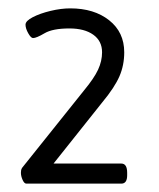

<svg xmlns="http://www.w3.org/2000/svg" viewBox="-20 -789 380 459"><path d="M43 -350Q38 -350 34 -359Q30 -368 30 -376Q30 -379 30.5 -382Q31 -385 33 -388L181 -573Q205 -602 214.5 -622.5Q224 -643 224 -664Q224 -691 203 -706Q182 -721 146 -721Q106 -721 86.5 -709.5Q67 -698 59 -698Q54 -698 47.5 -709.5Q41 -721 41 -730Q41 -739 58.5 -748Q76 -757 101 -763Q126 -769 148 -769Q205 -769 241 -740.5Q277 -712 277 -664Q277 -633 265.5 -606.5Q254 -580 225 -545L108 -398H270Q284 -398 284 -376V-370Q284 -350 270 -350Z"/></svg>

Font: Asap Semi Expanded
Style: Regular
Weight: 400
Width: 6
Designer: Pablo Cosgaya
Foundry: Omnibus-Type
Version: Version 3.001; ttfautohint (v1.8.4.7-5d5b)